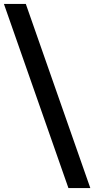

<svg xmlns="http://www.w3.org/2000/svg" viewBox="-60 -862 482 982"><path d="M290 100 -40 -842H72L402 100Z"/></svg>

Font: mBank SemiBold
Style: Regular
Weight: 600
Designer: Julieta Ulanovsky
Foundry: Julieta Ulanovsky
Version: Version 7.200